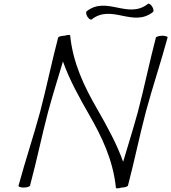

<svg xmlns="http://www.w3.org/2000/svg" viewBox="-20 -1003 925 1037"><path d="M475 -898C583 -983 698 -853 806 -938C811 -942 810 -955 802 -967C795 -979 784 -986 779 -982C671 -897 556 -1027 448 -942C443 -938 445 -925 452 -913C460 -901 470 -894 475 -898ZM671 0C706 -133 733 -267 768 -400C804 -533 849 -667 885 -800C887 -805 875 -810 857 -810C840 -810 824 -805 822 -800C787 -667 760 -533 725 -400C700 -309 672 -219 645 -129C611 -226 556 -325 505 -414C435 -535 374 -662 359 -811C359 -816 345 -815 328 -810C312 -810 296 -805 294 -800C259 -667 232 -533 197 -400C161 -267 116 -133 80 0C78 5 90 10 107 10C125 10 140 5 142 0C178 -133 205 -267 240 -400C265 -491 293 -581 320 -671C354 -574 409 -475 460 -386C530 -265 591 -138 606 11C606 16 620 15 637 10C653 10 668 5 671 0Z"/></svg>

Font: Nupuram ExtraLight Oblique
Style: Regular
Weight: 200
Designer: Santhosh Thottingal (santhosh.thottingal@gmail.com)
Foundry: SMC
Version: Version 1.000